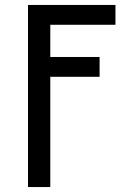

<svg xmlns="http://www.w3.org/2000/svg" viewBox="-20 -540 540 775"><path d="M93 215V-520H446V-440H183V-310H382V-230H183V215Z"/></svg>

Font: Iosevka Custom Medium
Style: Regular
Weight: 500
Monospace: yes
Designer: Belleve Invis
Foundry: Belleve Invis
Version: Version 32.5.0; ttfautohint (v1.8.4)